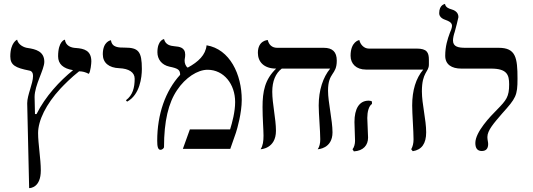

<svg xmlns="http://www.w3.org/2000/svg" viewBox="-20 -766 2745 988"><path d="M176 -81C176 -146 217 -230 291 -310C309 -329 346 -367 387 -399C405 -399 419 -395 437 -386C446 -397 450 -440 450 -450C450 -506 413 -516 371 -519C346 -520 318 -530 314 -562C314 -562 279 -556 279 -476C279 -437 305 -413 356 -405C287 -349 214 -271 168 -179H160L158 -267C158 -328 208 -408 208 -448C208 -502 163 -513 123 -519C104 -521 74 -535 68 -562C68 -562 33 -547 33 -476C33 -431 59 -417 130 -403C145 -401 150 -389 150 -375C150 -336 120 -277 120 -235V-233L130 202C137 202 190 199 190 111C190 53 176 -27 176 -81Z M634 -243C700 -278 710 -369 710 -411C710 -502 692 -521 622 -521C591 -521 556 -521 551 -559C551 -559 509 -554 509 -487C509 -443 540 -417 594 -415C643 -413 673 -394 673 -361C673 -315 663 -276 628 -250Z M1043 -533C1038 -483 1001 -448 946 -418C936 -424 930 -440 930 -453C930 -466 933 -468 933 -485C933 -522 903 -526 878 -528C858 -530 832 -534 824 -565C824 -565 790 -560 790 -497C790 -462 811 -432 852 -423C896 -414 907 -407 907 -381C831 -298 789 -178 789 -42C789 -14 792 5 806 5C815 5 824 -4 824 -9C824 -143 847 -237 891 -302C934 -367 997 -407 1048 -407C1132 -407 1190 -333 1190 -241C1190 -191 1175 -135 1164 -100H957L921 0H1165L1194 -83C1201 -104 1224 -185 1224 -252C1224 -383 1163 -513 1043 -533Z M1668 -299C1668 -396 1713 -378 1713 -454C1713 -499 1691 -520 1646 -520H1406C1379 -520 1363 -537 1358 -560C1358 -560 1307 -559 1307 -494C1307 -448 1338 -413 1401 -413C1343 -357 1331 -296 1331 -215C1331 -157 1336 -98 1336 -68C1336 -40 1333 -16 1321 2C1321 2 1400 0 1400 -93C1400 -155 1381 -232 1381 -294C1381 -348 1398 -389 1430 -413H1679C1642 -368 1620 -302 1620 -223C1620 -181 1628 -91 1628 -49C1628 -28 1624 -11 1615 2C1615 2 1691 0 1691 -85C1691 -146 1668 -241 1668 -299Z M2151 -296C2151 -396 2187 -394 2187 -434V-458C2187 -496 2177 -516 2124 -516H1878C1853 -516 1834 -537 1829 -560C1829 -560 1784 -553 1784 -479C1784 -438 1813 -408 1863 -408H2158C2120 -363 2101 -301 2101 -223C2101 -181 2108 -91 2108 -49C2108 -29 2104 -12 2096 2L2104 12C2150 5 2173 -27 2173 -85C2173 -151 2151 -230 2151 -296ZM1870 -159C1870 -191 1878 -221 1894 -231V-244C1889 -247 1883 -248 1877 -248C1828 -248 1804 -206 1804 -138C1804 -119 1807 -59 1807 -41C1807 -25 1802 -7 1794 2L1801 13C1850 10 1874 -19 1874 -58C1874 -77 1870 -140 1870 -159Z M2311 -558C2311 -570 2315 -588 2320 -602C2323 -611 2339 -675 2339 -678C2339 -704 2318 -714 2300 -719C2292 -721 2272 -728 2270 -746C2270 -745 2240 -743 2240 -698C2240 -676 2262 -667 2274 -663C2287 -658 2306 -651 2306 -633C2306 -624 2300 -607 2295 -597C2283 -565 2271 -527 2271 -479C2271 -434 2304 -413 2354 -413H2507C2589 -413 2600 -381 2600 -332C2600 -268 2586 -251 2537 -201C2503 -167 2426 -87 2426 -30C2426 -3 2437 11 2459 11C2481 11 2492 -1 2492 -25C2492 -36 2488 -46 2488 -61C2488 -95 2521 -132 2564 -182C2635 -261 2643 -274 2643 -361C2643 -470 2634 -520 2546 -520H2376C2339 -520 2311 -525 2311 -558Z"/></svg>

Font: Libertinus Sans
Style: Regular
Weight: 400
Designer: Philipp H. Poll, Khaled Hosny
Foundry: Caleb Maclennan
Version: Version 7.050;RELEASE